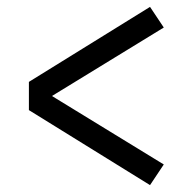

<svg xmlns="http://www.w3.org/2000/svg" viewBox="-20 -619 540 558"><path d="M416 -81 64 -299V-381L416 -599L456 -539L131 -340L456 -141Z"/></svg>

Font: Iosevka www.saffi
Style: Regular
Weight: 400
Monospace: yes
Designer: Belleve Invis
Foundry: Belleve Invis
Version: Version 22.0.2; ttfautohint (v1.8.3)